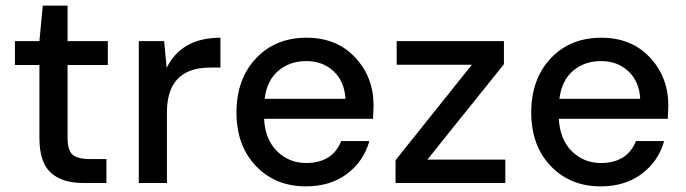

<svg xmlns="http://www.w3.org/2000/svg" viewBox="-20 -650 2437 682"><path d="M276 0Q200 0 160 -37Q120 -74 120 -160V-419H33V-504H120L132 -630H220V-504H363V-419H220V-159Q220 -117 237.5 -101Q255 -85 300 -85H358V0Z M473 0V-504H563L572 -409Q625 -516 763 -516V-410H727Q573 -410 573 -251V0Z M1067 12Q958 12 889 -60.5Q820 -133 820 -250Q820 -369 889 -442.5Q958 -516 1069 -516Q1176 -516 1241.5 -446Q1307 -376 1307 -275L1305 -228H918Q922 -154 964.5 -112.5Q1007 -71 1067 -71Q1161 -71 1192 -149H1292Q1272 -77 1212.5 -32.5Q1153 12 1067 12ZM920 -299H1207Q1204 -360 1165.5 -396.5Q1127 -433 1068 -433Q1009 -433 968.5 -398.5Q928 -364 920 -299Z M1385 0V-81L1656 -420H1389V-504H1770V-422L1498 -83H1775V0Z M2114 12Q2005 12 1936 -60.5Q1867 -133 1867 -250Q1867 -369 1936 -442.5Q2005 -516 2116 -516Q2223 -516 2288.5 -446Q2354 -376 2354 -275L2352 -228H1965Q1969 -154 2011.5 -112.5Q2054 -71 2114 -71Q2208 -71 2239 -149H2339Q2319 -77 2259.5 -32.5Q2200 12 2114 12ZM1967 -299H2254Q2251 -360 2212.5 -396.5Q2174 -433 2115 -433Q2056 -433 2015.5 -398.5Q1975 -364 1967 -299Z"/></svg>

Font: AWOL-DM Medium
Style: Regular
Weight: 500
Designer: Colophon Foundry, Jonny Pinhorn, Mikhail Sharanda
Foundry: Colophon Foundry
Version: Version 1.000;Glyphs 3.2.3 (3260)